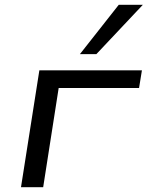

<svg xmlns="http://www.w3.org/2000/svg" viewBox="-20 -785 619 805"><path d="M68 0 145 -490H575L563 -416H226L161 0ZM315 -558 478 -765H579L384 -558Z"/></svg>

Font: Nunito Sans 10pt Expanded
Style: Italic
Weight: 400
Width: 7
Italic angle: -9°
Designer: Vernon Adams
Foundry: Vernon Adams
Version: Version 3.101;gftools[0.9.27]